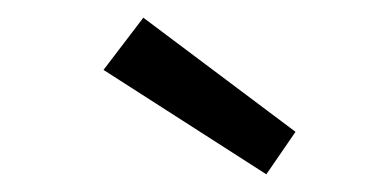

<svg xmlns="http://www.w3.org/2000/svg" viewBox="-20 -848 427 217"><path d="M281 -651 97 -769 142 -828 314 -699Z"/></svg>

Font: Yaldevi
Style: Regular
Weight: 400
Designer: Sol Matas, Rajitha Manaperi, Kosala Senevirathne
Foundry: Mooniak
Version: Version 1.100